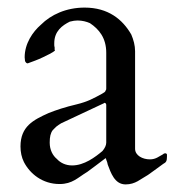

<svg xmlns="http://www.w3.org/2000/svg" viewBox="-20 -473 472 506"><path d="M336 -81V-338C336 -353 332 -368 326 -382C303 -422 265 -453 203 -453C154 -453 114 -434 88 -408C66 -389 45 -358 45 -322C45 -319 46 -315 46 -312C48 -308 50 -306 53 -306C64 -310 81 -316 93 -322C103 -327 119 -334 125 -340L124 -342V-348C123 -351 123 -353 123 -355V-359C123 -391 144 -406 164 -416C172 -418 178 -419 184 -419C197 -419 208 -416 217 -412C241 -396 260 -373 260 -334V-240C260 -238 260 -236 258 -234C258 -231 254 -229 249 -226C227 -214 211 -205 182 -198C152 -191 128 -183 108 -175C68 -157 34 -140 34 -87C34 -72 37 -58 43 -46C59 -15 92 12 137 12C171 12 185 -5 210 -20C223 -30 239 -41 258 -56C259 -56 260 -54 260 -52C262 -48 263 -44 264 -39C272 -18 282 13 311 13C337 13 350 -1 370 -12C381 -20 394 -29 410 -41C418 -45 420 -49 420 -60V-66C419 -68 418 -69 415 -69C413 -69 411 -68 409 -66C399 -61 391 -53 375 -53C356 -53 336 -63 336 -81ZM111 -97C111 -112 113 -122 119 -130L128 -139C132 -142 136 -145 141 -148L254 -201C255 -202 255 -202 256 -202C259 -201 260 -199 260 -196V-97C260 -90 256 -82 250 -75C231 -59 202 -37 170 -37C153 -37 139 -44 130 -54C119 -63 111 -78 111 -97Z"/></svg>

Font: fbb
Style: Regular
Weight: 400
Designer: David J. Perry, Michael Sharpe
Version: Version 1.045